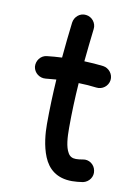

<svg xmlns="http://www.w3.org/2000/svg" viewBox="-79 -693 556 784"><g transform="rotate(10 199.0 -300.5)"><path d="M358.4 -394.5C361.8 -419.4 343.3 -442.9 318.4 -446.3C293.5 -449.2 267.6 -451.2 239.7 -452.1C244.1 -497.1 249 -543 254.4 -588.4C257.8 -613.3 238.8 -637.2 213.9 -639.6C189 -643.1 166.5 -624 163.1 -599.1C157.2 -550.3 151.9 -500.5 147.5 -451.2C126 -450.2 105 -448.7 85 -446.3C60.1 -443.8 42.5 -419.9 44.9 -395C48.3 -370.1 71.3 -352.5 96.2 -355C110.4 -356.4 125 -357.9 140.1 -358.9C136.2 -297.9 133.8 -235.8 133.8 -173.3C133.8 -135.7 137.7 -84 156.2 -39.1C174.8 5.9 210.4 38.6 274.9 38.6C288.6 38.6 303.7 37.1 319.8 34.7C344.7 29.3 361.8 5.4 356.4 -19.5C352.1 -44.4 328.1 -61.5 303.2 -56.2C293 -54.2 283.7 -53.2 274.9 -53.2C259.8 -53.2 249 -59.1 242.2 -71.3C228 -94.7 225.6 -134.3 225.6 -173.3C225.6 -236.3 228 -298.3 232.4 -360.4C258.3 -359.9 283.2 -357.9 306.6 -355C331.5 -351.6 355 -369.6 358.4 -394.5Z"/></g></svg>

Font: Mikhak Medium
Style: Regular
Weight: 500
Designer: Amin Abedi
Version: Version 3.2